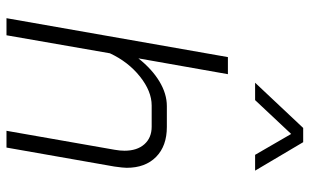

<svg xmlns="http://www.w3.org/2000/svg" viewBox="-206 -772 978 607"><g transform="rotate(90 283.5 -469.0)"><path d="M161 -700H215L165 -417Q199 -460 238 -483.5Q277 -507 316 -507H382Q442 -507 476.5 -473Q511 -439 511 -380Q511 -369 507 -341L447 0H394L454 -342Q457 -359 457 -373Q457 -413 436.5 -436Q416 -459 381 -459H314Q269 -459 222.5 -422Q176 -385 149 -327L92 0H38ZM385 -938H430L520 -786H470L404 -900L297 -786H242Z"/></g></svg>

Font: Bai Jamjuree Light
Style: Italic
Weight: 300
Italic angle: -10°
Version: Version 1.000; ttfautohint (v1.6)